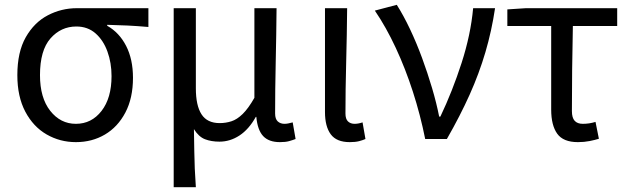

<svg xmlns="http://www.w3.org/2000/svg" viewBox="-20 -577 2611 797"><path d="M295 13Q229 13 173.5 -19Q118 -51 85 -113.5Q52 -176 52 -265Q52 -361 87 -422.5Q122 -484 178.5 -513.5Q235 -543 299 -543H596V-465Q550 -469 510 -471Q470 -473 425 -474V-470Q475 -442 503.5 -386.5Q532 -331 532 -254Q532 -170 500.5 -110Q469 -50 415.5 -18.5Q362 13 295 13ZM295 -63Q360 -63 401.5 -116.5Q443 -170 443 -261Q443 -316 426 -363Q409 -410 376.5 -438.5Q344 -467 297 -467Q233 -467 189.5 -417.5Q146 -368 146 -265Q146 -171 188.5 -117Q231 -63 295 -63Z M701 200V-543H793V-210Q793 -139 816.5 -102.5Q840 -66 892 -66Q917 -66 940.5 -73.5Q964 -81 987.5 -104Q1011 -127 1036 -171V-543H1128Q1127 -433 1124.5 -318.5Q1122 -204 1122 -106Q1122 -83 1133 -73Q1144 -63 1161 -63Q1174 -63 1195 -69L1207 0Q1194 5 1179.5 9Q1165 13 1142 13Q1096 13 1072.5 -12Q1049 -37 1044 -92H1042Q1013 -40 974 -14.5Q935 11 891 11Q857 11 831 1Q805 -9 785 -41Q786 12 786.5 50Q787 88 788.5 122.5Q790 157 793 200Z M1432 13Q1377 13 1353 -19.5Q1329 -52 1329 -112V-543H1421Q1420 -433 1417 -318.5Q1414 -204 1414 -106Q1414 -83 1424.5 -73Q1435 -63 1452 -63Q1467 -63 1485 -69L1497 0Q1486 5 1470.5 9Q1455 13 1432 13Z M1745 0Q1725 -100 1694 -196Q1663 -292 1623 -378Q1583 -464 1536 -533L1627 -557Q1655 -513 1682 -456Q1709 -399 1732 -336.5Q1755 -274 1773.5 -211.5Q1792 -149 1803 -93H1808Q1858 -198 1896 -315.5Q1934 -433 1944 -543H2035Q2021 -449 1995 -360.5Q1969 -272 1929.5 -184Q1890 -96 1835 0Z M2379 13Q2318 13 2293 -22Q2268 -57 2268 -122V-469H2086V-538L2163 -543H2542V-469H2358Q2356 -377 2355 -288Q2354 -199 2354 -116Q2354 -88 2365.5 -75.5Q2377 -63 2399 -63Q2413 -63 2426 -65Q2439 -67 2452 -71L2466 -1Q2450 4 2427.5 8.5Q2405 13 2379 13Z"/></svg>

Font: Chocolate Classical Sans
Style: Regular
Weight: 400
Designer: 田海東、宇文滿月
Foundry: Moonlit Owen
Version: Version 1.001